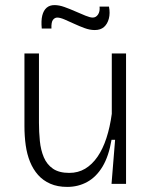

<svg xmlns="http://www.w3.org/2000/svg" viewBox="-20 -722 599 754"><path d="M244 12Q206 12 177.5 -0.5Q149 -13 129.5 -35Q110 -57 98 -86.5Q86 -116 81 -151.5Q76 -187 76 -227V-512H133V-240Q133 -204 136.5 -168.5Q140 -133 152 -104.5Q164 -76 188 -59.5Q212 -43 252 -43Q287 -43 314.5 -59.5Q342 -76 363 -106.5Q384 -137 398 -180Q412 -223 419 -275V-512H475V-222V0H418L432 -173H418Q407 -108 382.5 -67.5Q358 -27 322.5 -7.5Q287 12 244 12ZM352 -604Q333 -604 312.5 -611.5Q292 -619 271.5 -628.5Q251 -638 233.5 -645.5Q216 -653 205 -653Q195 -653 188 -644Q181 -635 182 -610H144Q141 -641 146 -661Q151 -681 163 -691.5Q175 -702 194 -702Q212 -702 233 -694.5Q254 -687 275.5 -677.5Q297 -668 315.5 -660.5Q334 -653 344 -653Q357 -653 365 -665Q373 -677 371 -696H408Q413 -670 407.5 -649Q402 -628 388.5 -616Q375 -604 352 -604Z"/></svg>

Font: Bricolage Grotesque ExtraLight
Style: Regular
Weight: 250
Designer: Mathieu Triay
Foundry: Atelier Triay
Version: Version 1.000;gftools[0.9.30]